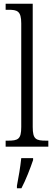

<svg xmlns="http://www.w3.org/2000/svg" viewBox="-20 -780 287 1021"><path d="M10 0H237V-32H226C171 -32 154 -39 154 -105V-760H10V-728H25C71 -728 93 -722 93 -656V-105C93 -39 76 -32 21 -32H10ZM70 208V221H94C116 180 142 113 156 71V61H93C88 110 79 161 70 208Z"/></svg>

Font: Noto Serif Georgian Condensed Light
Style: Regular
Weight: 300
Width: 3
Designer: Monotype Design Team, Akaki Razmadze
Foundry: Google LLC
Version: Version 2.003